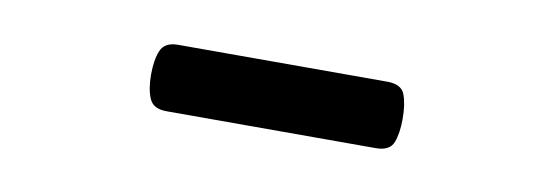

<svg xmlns="http://www.w3.org/2000/svg" viewBox="-26 -850 696 242"><g transform="rotate(10 322.5 -728.5)"><path d="M189 -686Q172 -686 167 -698Q162 -710 162 -728Q162 -747 167 -759Q172 -771 189 -771H457Q475 -771 479.5 -759Q484 -747 484 -728Q484 -710 479.5 -698Q475 -686 457 -686Z"/></g></svg>

Font: Playwrite AR
Style: Regular
Weight: 400
Designer: Veronika Burian, José Scaglione
Foundry: TypeTogether
Version: Version 1.002